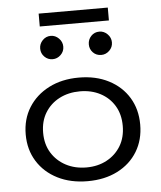

<svg xmlns="http://www.w3.org/2000/svg" viewBox="-55 -821 734 877"><g transform="rotate(-5 312.5 -383.0)"><path d="M312 8Q234 8 174.5 -22Q115 -52 81.5 -105.5Q48 -159 48 -229Q48 -299 81.5 -352.5Q115 -406 174.5 -436.5Q234 -467 312 -467Q390 -467 449 -436.5Q508 -406 540.5 -352.5Q573 -299 573 -229Q573 -159 540.5 -105.5Q508 -52 449 -22Q390 8 312 8ZM312 -55Q364 -55 405 -77Q446 -99 469.5 -138Q493 -177 493 -230Q493 -283 469.5 -322Q446 -361 405 -382.5Q364 -404 312 -404Q259 -404 217.5 -382.5Q176 -361 152 -322Q128 -283 128 -230Q128 -177 152 -138Q176 -99 217.5 -77Q259 -55 312 -55ZM201 -561Q179 -561 163.5 -576.5Q148 -592 148 -614Q148 -636 163.5 -652Q179 -668 201 -668Q222 -668 238 -652Q254 -636 254 -614Q254 -592 238 -576.5Q222 -561 201 -561ZM424 -561Q401 -561 386 -576.5Q371 -592 371 -614Q371 -636 386 -652Q401 -668 424 -668Q445 -668 461 -652Q477 -636 477 -614Q477 -592 461 -576.5Q445 -561 424 -561ZM155 -715V-774H472V-715Z"/></g></svg>

Font: Inconsolata Expanded Thin
Style: Regular
Weight: 100
Width: 7
Monospace: yes
Designer: Raph Levien, Cyreal, Brenton Simpson
Foundry: Raph Levien, Cyreal, Google
Version: Version 3.100; ttfautohint (v1.8.4.7-5d5b)